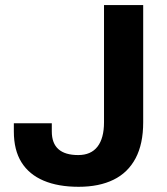

<svg xmlns="http://www.w3.org/2000/svg" viewBox="-20 -706 643 738"><path d="M282.2 12Q203.3 12 147.6 -11.7Q91.8 -35.3 62.5 -82.2Q33.2 -129.1 33.2 -200.7V-232.3H179.1V-200.9Q179.1 -155.2 204.6 -132.6Q230 -110 280.7 -110Q329.7 -110 354.8 -142.4Q379.8 -174.8 379.8 -236.1V-686.4H530.4V-235.9Q530.4 -152.6 501.1 -97.5Q471.8 -42.3 416.4 -15.2Q361 12 282.2 12Z"/></svg>

Font: Archivo SemiBold
Style: Regular
Weight: 600
Designer: Hector Gatti
Foundry: Omnibus-Type
Version: Version 2.001